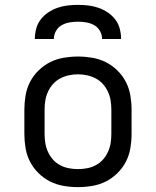

<svg xmlns="http://www.w3.org/2000/svg" viewBox="-20 -760 640 788"><path d="M300 8Q271 8 241.5 3Q212 -2 186 -15Q160 -28 138.5 -49Q117 -70 103.5 -96Q90 -122 85 -151.5Q80 -181 80 -210V-310Q80 -339 85 -368.5Q90 -398 103.5 -424Q117 -450 138.5 -471Q160 -492 186 -505Q212 -518 241.5 -523Q271 -528 300 -528Q329 -528 358.5 -523Q388 -518 414 -505Q440 -492 461.5 -471Q483 -450 496.5 -424Q510 -398 515 -368.5Q520 -339 520 -310V-210Q520 -181 515 -151.5Q510 -122 496.5 -96Q483 -70 461.5 -49Q440 -28 414 -15Q388 -2 358.5 3Q329 8 300 8ZM300 -66Q319 -66 337.5 -69.5Q356 -73 373 -82Q390 -91 402.5 -105Q415 -119 423 -136.5Q431 -154 434 -172.5Q437 -191 437 -210V-310Q437 -329 434 -347.5Q431 -366 423 -383.5Q415 -401 402.5 -415Q390 -429 373 -438Q356 -447 337.5 -451Q319 -455 300 -455Q281 -455 262.5 -451Q244 -447 227 -438Q210 -429 197.5 -415Q185 -401 177 -383.5Q169 -366 166 -347.5Q163 -329 163 -310V-210Q163 -191 166 -172.5Q169 -154 177 -136.5Q185 -119 197.5 -105Q210 -91 227 -82Q244 -73 262.5 -69.5Q281 -66 300 -66ZM123 -600Q123 -621 128.5 -642Q134 -663 147 -680Q160 -697 178 -709Q196 -721 216 -728Q236 -735 257.5 -737.5Q279 -740 300 -740Q321 -740 342.5 -737.5Q364 -735 384 -728Q404 -721 422 -709Q440 -697 453 -680Q466 -663 471.5 -642Q477 -621 477 -600H399Q399 -617 390.5 -632.5Q382 -648 367 -656.5Q352 -665 334.5 -668Q317 -671 300 -671Q283 -671 265.5 -668Q248 -665 233 -656.5Q218 -648 209.5 -632.5Q201 -617 201 -600Z"/></svg>

Font: Nova Nerd Font
Style: Regular
Weight: 400
Designer: Belleve Invis
Foundry: Belleve Invis
Version: Version 24.1.4; ttfautohint (v1.8.4);Nerd Fonts 3.1.1